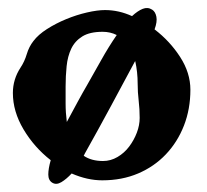

<svg xmlns="http://www.w3.org/2000/svg" viewBox="-20 -443 514 477"><path d="M241 -418Q275 -418 308 -403Q322 -416 334.5 -421Q347 -426 358 -419Q366 -414 368.5 -401.5Q371 -389 364 -370Q402 -341 427.5 -301.5Q453 -262 453 -220Q453 -172 437 -131Q421 -90 392 -59.5Q363 -29 323 -12Q283 5 234 5Q197 5 158 -12Q145 2 132.5 9.5Q120 17 110 11Q100 5 100 -9.5Q100 -24 106 -45Q65 -77 38.5 -121.5Q12 -166 12 -212Q12 -246 31 -275Q41 -290 46.5 -308.5Q52 -327 63 -341Q75 -357 97 -371Q119 -385 144.5 -395.5Q170 -406 196 -412Q222 -418 241 -418ZM191 -62 188 -56Q207 -43 236 -43Q255 -43 272 -53Q289 -63 301 -79Q313 -95 320 -113.5Q327 -132 327 -150Q327 -172 324.5 -193Q322 -214 322 -235Q322 -264 316 -291Q315 -290 315 -290Q285 -234 254 -176.5Q223 -119 191 -62ZM143 -228Q143 -209 143 -186Q143 -163 146 -140Q160 -166 173 -190Q186 -214 196 -231Q212 -259 231 -293Q250 -327 270 -356Q254 -364 235 -364Q203 -364 184.5 -352.5Q166 -341 157 -322Q148 -303 145.5 -278.5Q143 -254 143 -228Z"/></svg>

Font: CAT Altenglisch
Style: Regular
Weight: 400
Designer: Peter Wiegel
Foundry: Peter Wiegel, CAT Fonts
Version: Version 1.000